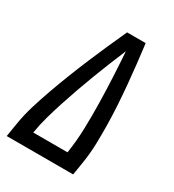

<svg xmlns="http://www.w3.org/2000/svg" viewBox="-178 -838 855 941"><g transform="rotate(30 250.0 -367.5)"><path d="M6 0 18 -74Q27 -130 44 -186Q61 -242 81 -297.5Q101 -353 122.5 -408Q144 -463 167 -517.5Q190 -572 214 -626.5Q238 -681 263 -735H368Q375 -681 381 -626.5Q387 -572 392 -517.5Q397 -463 400.5 -408Q404 -353 405 -297.5Q406 -242 404.5 -186Q403 -130 394 -74L382 0ZM304 -80Q315 -152 317 -224Q319 -296 317.5 -367.5Q316 -439 312.5 -510Q309 -581 304 -652Q284 -605 265 -557.5Q246 -510 228 -463Q210 -416 193 -368Q176 -320 160.5 -272.5Q145 -225 131.5 -177Q118 -129 110 -80Z"/></g></svg>

Font: Iosevka Curly Medium Oblique
Style: Regular
Weight: 500
Italic angle: -9°
Monospace: yes
Designer: Belleve Invis
Foundry: Belleve Invis
Version: Version 11.1.0; ttfautohint (v1.8.3)